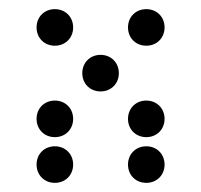

<svg xmlns="http://www.w3.org/2000/svg" viewBox="-20 -410 440 420"><path d="M100 -310C123 -310 140 -327 140 -350C140 -373 123 -390 100 -390C77 -390 60 -373 60 -350C60 -327 77 -310 100 -310ZM300 -310C323 -310 340 -327 340 -350C340 -373 323 -390 300 -390C277 -390 260 -373 260 -350C260 -327 277 -310 300 -310ZM200 -210C223 -210 240 -227 240 -250C240 -273 223 -290 200 -290C177 -290 160 -273 160 -250C160 -227 177 -210 200 -210ZM100 -110C123 -110 140 -127 140 -150C140 -173 123 -190 100 -190C77 -190 60 -173 60 -150C60 -127 77 -110 100 -110ZM300 -110C323 -110 340 -127 340 -150C340 -173 323 -190 300 -190C277 -190 260 -173 260 -150C260 -127 277 -110 300 -110ZM100 -10C123 -10 140 -27 140 -50C140 -73 123 -90 100 -90C77 -90 60 -73 60 -50C60 -27 77 -10 100 -10ZM300 -10C323 -10 340 -27 340 -50C340 -73 323 -90 300 -90C277 -90 260 -73 260 -50C260 -27 277 -10 300 -10Z"/></svg>

Font: TINY 5x3 80
Style: Regular
Weight: 200
Designer: Jack Halten Fahnestock
Foundry: Velvetyne Type Foundry
Version: Version 1.002;hotconv 1.0.109;makeotfexe 2.5.65596